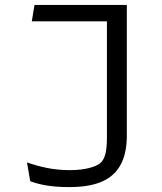

<svg xmlns="http://www.w3.org/2000/svg" viewBox="-20 -750 660 782"><path d="M496.5 -197V-730H120.5L109.5 -663H415.5V-188C415.5 -129.5 406 -99 387 -84.5C370 -71 327.5 -57 264.5 -57C199 -57 144.5 -69.5 90 -88.5L103 -12C139 1 183.5 12 260.5 12C377 12 496.5 -17 496.5 -197Z"/></svg>

Font: Monaspace Argon Light
Style: Regular
Weight: 300
Designer: Riley Cran & the Lettermatic Team
Foundry: Lettermatic
Version: Version 1.000 (Monaspace Argon)